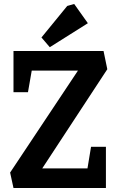

<svg xmlns="http://www.w3.org/2000/svg" viewBox="-20 -948 599 968"><path d="M48 0 31 -78 373 -592H140L121 -483H48V-691H502L521 -599L193 -99H421L439 -208H514V0ZM231 -710 189 -759 319 -918 354 -928 423 -831Z"/></svg>

Font: Kreon SemiBold
Style: Regular
Weight: 600
Designer: Julia Petretta
Foundry: Julia Petretta and Eli Heuer
Version: Version 2.002